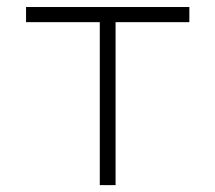

<svg xmlns="http://www.w3.org/2000/svg" viewBox="-20 -538 626 558"><path d="M270 0V-473.6H55.7V-517.6H530.3V-473.6H315.9V0Z"/></svg>

Font: Cascadia Code NF ExtraLight
Style: Regular
Weight: 200
Monospace: yes
Designer: Aaron Bell
Foundry: Saja Typeworks
Version: Version 2404.023; ttfautohint (v1.8.4)